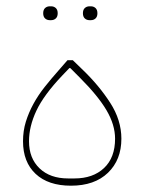

<svg xmlns="http://www.w3.org/2000/svg" viewBox="-20 -577 458 609"><path d="M205 12Q133 12 93 -25.5Q53 -63 53 -129Q53 -162 62 -191Q71 -220 86 -247.5Q101 -275 122 -301.5Q143 -328 167 -355L194 -386H211L243 -355Q294 -306 329.5 -251Q365 -196 365 -137Q365 -70 322.5 -29Q280 12 205 12ZM216 -11Q275 -11 310 -44Q345 -77 345 -137Q345 -181 318 -227Q291 -273 233 -331L203 -361H200L178 -338Q119 -276 95.5 -226Q72 -176 72 -129Q72 -75 105.5 -43Q139 -11 196 -11ZM264 -513Q255 -513 249 -518.5Q243 -524 243 -535Q243 -546 249 -551.5Q255 -557 264 -557H268Q277 -557 283 -551.5Q289 -546 289 -535Q289 -524 283 -518.5Q277 -513 268 -513ZM138 -513Q129 -513 123 -518.5Q117 -524 117 -535Q117 -546 123 -551.5Q129 -557 138 -557H142Q151 -557 157 -551.5Q163 -546 163 -535Q163 -524 157 -518.5Q151 -513 142 -513Z"/></svg>

Font: IBM Plex Sans Arabic Thin
Style: Regular
Weight: 100
Designer: Mike Abbink, Paul van der Laan, Pieter van Rosmalen, Wael Morcos, Khajak Apelian
Foundry: Bold Monday
Version: Version 1.101